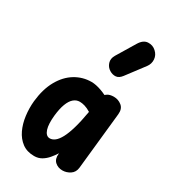

<svg xmlns="http://www.w3.org/2000/svg" viewBox="-222 -1038 1031 1159"><g transform="rotate(30 293.0 -458.5)"><path d="M206 10Q156 10 122 -15.2Q88 -40.5 68.2 -82.2Q48.5 -124 42 -175Q35.5 -226 40.5 -277Q50 -365.5 84.5 -426.8Q119 -488 171 -519.5Q223 -551 284 -551Q299 -551 316.2 -547.5Q333.5 -544 352 -537.5Q370.5 -531 390 -521.5L397.5 -527.5Q407 -535 419.2 -538Q431.5 -541 445 -541Q476.5 -541 500.5 -521.5Q524.5 -502 520.5 -463L479 -66.5Q475.5 -33 450.5 -16.5Q425.5 0 397 0Q366 0 345 -19.2Q324 -38.5 328 -75.5L328.5 -80Q315 -58.5 297.5 -37.8Q280 -17 257.5 -3.5Q235 10 206 10ZM190.5 -262.5Q187.5 -233 188.5 -208.5Q189.5 -184 195.2 -166.2Q201 -148.5 210.8 -139Q220.5 -129.5 234.5 -129.5Q252.5 -129.5 269.8 -143Q287 -156.5 303 -186.2Q319 -216 333.2 -264.8Q347.5 -313.5 359.5 -383.5L360 -386.5Q336.5 -401 317.2 -406.5Q298 -412 282.5 -412Q258.5 -412 239.8 -395.8Q221 -379.5 208.5 -346.5Q196 -313.5 190.5 -262.5ZM349.5 -664Q326.5 -678 318.2 -704.2Q310 -730.5 326.5 -758L403.5 -885.5Q427.5 -925.5 460.2 -927.2Q493 -929 516 -907.5Q539.5 -886.5 541.8 -856.5Q544 -826.5 525.5 -802L433 -679.5Q414.5 -655 392.8 -653Q371 -651 349.5 -664Z"/></g></svg>

Font: Edu SA Hand Cursive
Style: Regular
Weight: 400
Designer: Tina and Corey Anderson, Eben Sorkin, Mirko Velimirovic
Foundry: Google for Education
Version: Version 2.000